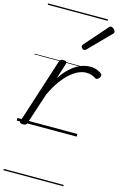

<svg xmlns="http://www.w3.org/2000/svg" viewBox="-179 -956 879 1401"><g transform="rotate(15 261.0 -255.0)"><path d="M50 15Q38 15 30.5 10Q23 5 28 -7L185 -494Q190 -506 196.5 -510.5Q203 -515 216 -515Q232 -515 237.5 -508.5Q243 -502 239 -490L202 -374Q230 -416 258.5 -444Q287 -472 314.5 -488.5Q342 -505 367.5 -512Q393 -519 416 -519Q445 -519 469.5 -510Q494 -501 505 -489Q512 -483 511.5 -476Q511 -469 503 -458Q494 -447 487 -445Q480 -443 473 -447Q460 -456 442.5 -462.5Q425 -469 402 -469Q374 -469 344 -456Q314 -443 282.5 -416Q251 -389 219.5 -345.5Q188 -302 159 -241L81 -4Q78 6 71 10.5Q64 15 50 15ZM340 -625Q334 -625 326 -632Q318 -639 318 -646Q318 -650 319.5 -654Q321 -658 325 -663L469 -827Q474 -835 479 -837.5Q484 -840 489 -840Q496 -840 503.5 -835Q511 -830 516.5 -822.5Q522 -815 522 -808Q522 -803 520 -799.5Q518 -796 513 -792L358 -634Q349 -625 340 -625ZM0 365H453V375H0ZM0 -20H453V0H0ZM0 -505H453V-500H0ZM0 -885H453V-875H0Z"/></g></svg>

Font: Playwrite DK Loopet Guides
Style: Regular
Weight: 400
Designer: Veronika Burian, José Scaglione
Foundry: TypeTogether
Version: Version 1.003